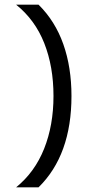

<svg xmlns="http://www.w3.org/2000/svg" viewBox="-20 -727 375 822"><path d="M209 -316Q209 -442 169.5 -542Q130 -642 49 -707H145Q216 -637 251 -538Q286 -439 286 -316Q286 -63 145 75H49Q129 10 169 -90.5Q209 -191 209 -316Z"/></svg>

Font: Pridi Light
Style: Regular
Weight: 300
Designer: Katatrad Team
Foundry: CadsonDemak
Version: Version 1.003